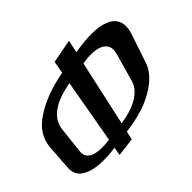

<svg xmlns="http://www.w3.org/2000/svg" viewBox="-186 -897 1119 1119"><g transform="rotate(-45 374.0 -337.5)"><path d="M342 -12 354 -64C406 -70 455 -81 501 -95C589 -124 688 -185 715 -267L775 -445C827 -604 674 -635 473 -599L490 -677L344 -649L330 -573C231 -555 146 -524 78 -479C13 -437 -22 -382 -27 -316L-38 -159C-41 -122 -28 -94 -1 -75C50 -40 125 -34 237 -48L228 2ZM97 -339C106 -421 178 -476 317 -500L247 -104C147 -91 71 -106 79 -177ZM367 -120 456 -524C575 -544 658 -516 632 -425L582 -249C559 -174 468 -134 367 -120Z"/></g></svg>

Font: Gamestation Warped
Style: Italic
Weight: 400
Designer: Jonas Hecksher
Foundry: Jonas Hecksher, Playtypeª, e-types AS
Version: Version 1.003